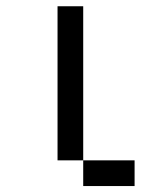

<svg xmlns="http://www.w3.org/2000/svg" viewBox="-20 -687 540 623"><path d="M416.7 -166.7V-83.3H250V-166.7ZM166.7 -166.7V-666.7H250V-166.7Z"/></svg>

Font: GalmuriMono11 Regular
Style: Regular
Weight: 400
Designer: Lee Minseo (quiple)
Version: Version 2.399;hotconv 1.1.1;makeotfexe 2.6.0 DEVELOPMENT